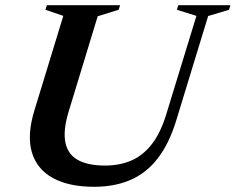

<svg xmlns="http://www.w3.org/2000/svg" viewBox="-20 -705 904 737"><path d="M243 -275Q222 -205 230.8 -159.2Q239.5 -113.5 278 -91.5Q316.5 -69.5 383.5 -69.5Q439.5 -69.5 484.5 -89Q529.5 -108.5 563.5 -152.5Q597.5 -196.5 619.5 -270.5L734 -644L659 -667.5L664.5 -685H864.5L859 -667.5L779 -643.5L657.5 -246Q630.5 -156 586.8 -98.8Q543 -41.5 482 -14.8Q421 12 341.5 12Q244 12 182.8 -21.8Q121.5 -55.5 102.2 -120.8Q83 -186 112 -281L223 -644L154.5 -667.5L160 -685H441L435.5 -667.5L355 -642.5Z"/></svg>

Font: Newsreader 36pt SemiBold
Style: Italic
Weight: 600
Italic angle: -17°
Designer: Hugues Gentile
Foundry: Production Type
Version: Version 1.003